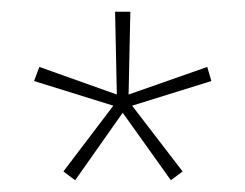

<svg xmlns="http://www.w3.org/2000/svg" viewBox="-20 -717 418 327"><path d="M88 -425 173 -537 38 -579 47 -603 179 -556 176 -697H202L199 -556L333 -603L340 -579L205 -537L291 -425L271 -410L189 -525L108 -410Z"/></svg>

Font: Hanken Grotesk ExtraLight
Style: Regular
Weight: 200
Designer: Alfredo Marco Pradil
Foundry: Hanken Design Co.
Version: Version 3.014